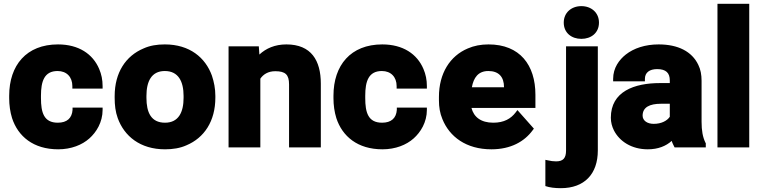

<svg xmlns="http://www.w3.org/2000/svg" viewBox="-20 -770 3974 1003"><path d="M28 -257C28 -221 33 -185 43 -153C74 -58 154 10 284 10C352 10 409 -13 447 -47C483 -79 516 -131 516 -196V-208H359V-196C356 -153 330 -129 282 -129C209 -129 194 -182 194 -258V-270C194 -345 211 -399 281 -399C328 -399 358 -368 358 -320V-307H516V-320C516 -353 510 -382 498 -410C465 -488 391 -538 283 -538C118 -538 28 -429 28 -270Z M579 -259C579 -221 583 -186 595 -153C629 -59 712 10 842 10C883 10 921 4 954 -11C1047 -50 1105 -137 1105 -260V-269C1105 -307 1098 -342 1087 -375C1053 -469 971 -538 841 -538C800 -538 763 -532 730 -517C637 -478 579 -391 579 -268ZM745 -259V-269C745 -343 770 -399 841 -399C912 -399 939 -344 939 -269V-259C939 -184 913 -129 842 -129C769 -129 745 -183 745 -259Z M1174 0H1340V-359C1355 -381 1380 -398 1418 -398C1471 -398 1490 -380 1490 -329V0H1656V-333C1656 -454 1606 -538 1476 -538C1416 -538 1369 -517 1335 -485L1332 -528H1174Z M1722 -257C1722 -221 1727 -185 1737 -153C1768 -58 1848 10 1978 10C2046 10 2103 -13 2141 -47C2177 -79 2210 -131 2210 -196V-208H2053V-196C2050 -153 2024 -129 1976 -129C1903 -129 1888 -182 1888 -258V-270C1888 -345 1905 -399 1975 -399C2022 -399 2052 -368 2052 -320V-307H2210V-320C2210 -353 2204 -382 2192 -410C2159 -488 2085 -538 1977 -538C1812 -538 1722 -429 1722 -270Z M2273 -246C2273 -211 2278 -179 2291 -148C2328 -56 2415 10 2547 10C2649 10 2720 -31 2763 -90L2769 -98L2683 -195L2674 -183C2649 -150 2613 -129 2557 -129C2492 -129 2455 -159 2443 -206H2777V-275C2777 -430 2696 -538 2532 -538C2492 -538 2456 -531 2424 -517C2331 -478 2273 -387 2273 -264ZM2445 -314C2454 -364 2478 -399 2531 -399C2585 -399 2613 -369 2613 -314Z M2829 65V202C2852 210 2880 213 2910 213C3033 213 3103 139 3103 16V-528H2937V16C2937 56 2922 73 2885 73C2870 73 2857 71 2844 68ZM2925 -652C2925 -598 2966 -567 3017 -567C3068 -567 3109 -598 3109 -652C3109 -704 3069 -738 3017 -738C2965 -738 2925 -704 2925 -652Z M3171 -155C3171 -131 3177 -109 3187 -89C3216 -32 3279 10 3364 10C3418 10 3459 -7 3489 -34C3492 -23 3499 -10 3504 0H3667V-22L3665 -25C3651 -54 3645 -88 3645 -134V-348C3645 -379 3640 -407 3628 -431C3595 -501 3522 -538 3421 -538C3350 -538 3291 -518 3249 -485C3215 -458 3183 -416 3183 -358V-345H3349V-358C3349 -391 3373 -409 3413 -409C3459 -409 3479 -389 3479 -350V-336H3428C3293 -336 3171 -292 3171 -155ZM3337 -166C3337 -210 3374 -228 3433 -228H3479V-160C3465 -139 3435 -123 3395 -123C3361 -123 3337 -140 3337 -166Z M3728 0H3894V-750H3728Z"/></svg>

Font: Asimov Pro
Style: Ult
Weight: 900
Designer: Google
Version: Version 2.000980; 2014